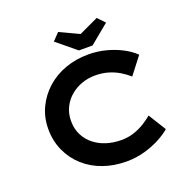

<svg xmlns="http://www.w3.org/2000/svg" viewBox="-156 -1059 1195 1217"><g transform="rotate(-20 441.0 -450.0)"><path d="M494 10Q410 10 337.5 -15.5Q265 -41 211 -89.5Q157 -138 126.5 -205Q96 -272 96 -352Q96 -430 127 -495.5Q158 -561 212.5 -610Q267 -659 339.5 -685Q412 -711 496 -711Q557 -711 614 -696Q671 -681 718.5 -656Q766 -631 799 -599L710 -484Q682 -509 649 -528.5Q616 -548 576.5 -559.5Q537 -571 489 -571Q443 -571 400.5 -556Q358 -541 324 -512.5Q290 -484 269.5 -443Q249 -402 249 -351Q249 -298 270 -256.5Q291 -215 327 -186.5Q363 -158 409.5 -143.5Q456 -129 508 -129Q556 -129 595.5 -142.5Q635 -156 667 -176Q699 -196 723 -216L796 -98Q768 -73 721.5 -48Q675 -23 616.5 -6.5Q558 10 494 10ZM449 -755 319 -862 365 -910 510 -842H480L625 -910L671 -862L541 -755Z"/></g></svg>

Font: Lexend Mega SemiBold
Style: Regular
Weight: 600
Designer: Bonnie Shaver-Troup, Thomas Jockin
Foundry: Lexend
Version: Version 1.007